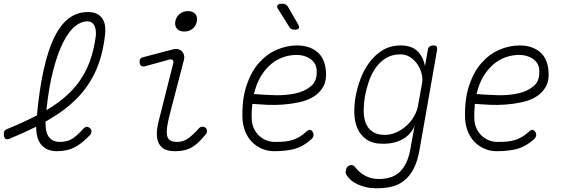

<svg xmlns="http://www.w3.org/2000/svg" viewBox="-52 -805 3072 1035"><path d="M432 -76Q391 -32 350.5 -11Q310 10 255 10Q221 10 198 -2.5Q175 -15 162 -36.5Q149 -58 145 -89Q143 -105 143 -122Q77 -89 -1 -57Q-14 -52 -21 -56Q-28 -60 -31 -74Q-33 -88 -29 -96.5Q-25 -105 -12 -110Q76 -146 147 -183Q160 -321 182 -422Q206 -533 240.5 -603.5Q275 -674 320 -707Q365 -740 421 -740Q454 -740 474 -728.5Q494 -717 503.5 -699Q513 -681 515 -659Q517 -637 514 -616Q502 -507 464.5 -423.5Q427 -340 363 -275Q299 -210 208 -158Q201 -153 193 -149Q193 -138 194 -128Q195 -99 204 -79.5Q213 -60 229.5 -50Q246 -40 272 -40Q314 -40 342 -60Q370 -80 397 -111Q405 -120 414.5 -121Q424 -122 433 -114Q442 -106 441 -95Q440 -84 432 -76ZM198 -211Q267 -251 319 -301Q378 -357 414 -431.5Q450 -506 464 -608Q466 -624 464.5 -638.5Q463 -653 458 -664.5Q453 -676 443 -683Q433 -690 417 -690Q387 -690 354.5 -665Q322 -640 291.5 -582.5Q261 -525 236 -431Q212 -341 198 -211Z M731 -448Q719 -445 711 -449Q703 -453 701 -466Q699 -479 703.5 -486.5Q708 -494 721 -497L877 -538Q894 -543 907 -540Q920 -537 928.5 -528.5Q937 -520 940 -507.5Q943 -495 939 -480L865 -196Q854 -154 849.5 -124Q845 -94 848.5 -75.5Q852 -57 865 -48.5Q878 -40 903 -40Q937 -40 964.5 -60.5Q992 -81 1019 -112Q1027 -121 1037 -122Q1047 -123 1054 -118Q1062 -113 1063.5 -101Q1065 -89 1057 -81Q1039 -59 1022 -42Q1005 -25 986.5 -13.5Q968 -2 945 4Q922 10 890 10Q859 10 838 0.5Q817 -9 805.5 -29.5Q794 -50 793.5 -81Q793 -112 804 -155L882 -464Q885 -476 878.5 -481.5Q872 -487 861 -484ZM941 -635Q915 -635 902 -650Q889 -665 893 -690Q898 -715 916.5 -730Q935 -745 961 -745Q987 -745 1000.5 -730Q1014 -715 1009 -690Q1005 -665 986 -650Q967 -635 941 -635Z M1633 -95Q1640 -84 1638 -73.5Q1636 -63 1625 -53Q1582 -15 1536.5 -2.5Q1491 10 1425 10Q1391 10 1360.5 -3Q1330 -16 1307 -39Q1284 -62 1270.5 -95Q1257 -128 1255 -167Q1252 -269 1276.5 -343Q1301 -417 1343 -465Q1385 -513 1439 -536.5Q1493 -560 1550 -560Q1615 -560 1657.5 -525.5Q1700 -491 1705 -420Q1709 -371 1690.5 -338Q1672 -305 1639.5 -284.5Q1607 -264 1564 -254.5Q1521 -245 1476 -241.5Q1431 -238 1387 -240Q1343 -242 1308 -245Q1306 -226 1305 -206Q1304 -186 1305 -163Q1306 -136 1316.5 -113Q1327 -90 1344 -74Q1361 -58 1383 -49Q1405 -40 1430 -40Q1459 -40 1481.5 -42Q1504 -44 1523.5 -50Q1543 -56 1561 -66.5Q1579 -77 1598 -94Q1609 -105 1617.5 -105Q1626 -105 1633 -95ZM1317 -298Q1366 -294 1426.5 -292Q1487 -290 1539 -301Q1591 -312 1625 -341Q1659 -370 1655 -427Q1654 -448 1644 -463.5Q1634 -479 1619 -489Q1604 -499 1585.5 -504Q1567 -509 1547 -509Q1511 -509 1475.5 -497Q1440 -485 1409 -459Q1378 -433 1354 -393.5Q1330 -354 1317 -298ZM1508 -659 1449 -753Q1438 -769 1444 -777Q1450 -785 1470 -785Q1481 -785 1488 -781Q1495 -777 1500 -769L1555 -674Q1563 -659 1558.5 -652Q1554 -645 1535 -645Q1526 -645 1519.5 -648Q1513 -651 1508 -659Z M2183 -128Q2178 -113 2165.5 -95.5Q2153 -78 2132.5 -63.5Q2112 -49 2082.5 -39.5Q2053 -30 2012 -30Q1957 -30 1924 -53Q1891 -76 1875 -112.5Q1859 -149 1858 -194.5Q1857 -240 1865 -285Q1873 -330 1891 -378.5Q1909 -427 1938.5 -467.5Q1968 -508 2010 -534Q2052 -560 2109 -560Q2164 -560 2196 -531.5Q2228 -503 2239 -449L2254 -535Q2256 -548 2263.5 -554Q2271 -560 2284 -560Q2297 -560 2301.5 -554Q2306 -548 2304 -535L2210 0Q2199 65 2177 106Q2155 147 2125 170Q2095 193 2058 201.5Q2021 210 1979 210Q1947 210 1921.5 204Q1896 198 1876.5 189Q1857 180 1843.5 169Q1830 158 1822 147Q1815 138 1812.5 130.5Q1810 123 1812 114Q1813 108 1815.5 102.5Q1818 97 1822 93Q1826 89 1831 87Q1836 85 1842 85Q1847 85 1852 87Q1857 89 1863 97Q1872 108 1884 119.5Q1896 131 1912 140Q1928 149 1947.5 154.5Q1967 160 1990 160Q2019 160 2046 153Q2073 146 2095.5 128Q2118 110 2134.5 79Q2151 48 2160 0ZM2022 -78Q2055 -78 2085.5 -92Q2116 -106 2140 -128Q2164 -150 2180 -178Q2196 -206 2201 -234L2223 -355Q2228 -381 2220.5 -409Q2213 -437 2197 -460Q2181 -483 2158 -497.5Q2135 -512 2107 -512Q2060 -512 2026.5 -490.5Q1993 -469 1970.5 -435.5Q1948 -402 1935 -362Q1922 -322 1915 -285Q1909 -248 1908.5 -211Q1908 -174 1918.5 -144.5Q1929 -115 1954 -96.5Q1979 -78 2022 -78Z M2833 -95Q2840 -84 2838 -73.5Q2836 -63 2825 -53Q2782 -15 2736.5 -2.5Q2691 10 2625 10Q2591 10 2560.5 -3Q2530 -16 2507 -39Q2484 -62 2470.5 -95Q2457 -128 2455 -167Q2452 -269 2476.5 -343Q2501 -417 2543 -465Q2585 -513 2639 -536.5Q2693 -560 2750 -560Q2815 -560 2857.5 -525.5Q2900 -491 2905 -420Q2909 -371 2890.5 -338Q2872 -305 2839.5 -284.5Q2807 -264 2764 -254.5Q2721 -245 2676 -241.5Q2631 -238 2587 -240Q2543 -242 2508 -245Q2506 -226 2505 -206Q2504 -186 2505 -163Q2506 -136 2516.5 -113Q2527 -90 2544 -74Q2561 -58 2583 -49Q2605 -40 2630 -40Q2659 -40 2681.5 -42Q2704 -44 2723.5 -50Q2743 -56 2761 -66.5Q2779 -77 2798 -94Q2809 -105 2817.5 -105Q2826 -105 2833 -95ZM2517 -298Q2566 -294 2626.5 -292Q2687 -290 2739 -301Q2791 -312 2825 -341Q2859 -370 2855 -427Q2854 -448 2844 -463.5Q2834 -479 2819 -489Q2804 -499 2785.5 -504Q2767 -509 2747 -509Q2711 -509 2675.5 -497Q2640 -485 2609 -459Q2578 -433 2554 -393.5Q2530 -354 2517 -298Z"/></svg>

Font: Maple Mono Thin
Style: Italic
Weight: 250
Italic angle: -10°
Monospace: yes
Designer: subframe7536
Version: Version 7.000